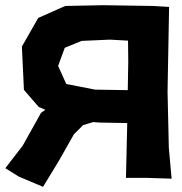

<svg xmlns="http://www.w3.org/2000/svg" viewBox="-34 -682 695 735"><path d="M457 -446.3 455.1 -336.9 330.1 -338.9 219.7 -360.4 188.5 -429.7 213.9 -499 278.3 -525.4 386.7 -530.3 456.1 -526.4ZM613.3 -655.3 550.8 -659.2 361.3 -662.1 215.8 -659.2 112.3 -613.3 49.8 -503.9 57.6 -337.9 114.3 -272.5 139.6 -261.7 123 -250 52.7 -124 -13.7 -38.1 38.1 -5.9 130.9 33.2 191.4 -66.4 249 -168 284.2 -203.1 323.2 -214.8 344.7 -212.9 453.1 -210.9 448.2 -1H531.2L623 2L612.3 -116.2L607.4 -331.1Z"/></svg>

Font: MaokenAssortedSans-TC
Style: Regular
Weight: 500
Version: Version 0.83